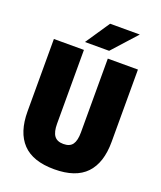

<svg xmlns="http://www.w3.org/2000/svg" viewBox="-151 -914 860 1024"><g transform="rotate(20 279.0 -402.0)"><path d="M279.5 13.5Q158 13.5 99.5 -48Q41 -109.5 41 -228.5V-639H211.5V-220Q211.5 -174 227.5 -152Q243.5 -130 279.5 -130Q316 -130 331.5 -152Q347 -174 347 -220V-639H518V-228.5Q518 -109.5 459.5 -48Q401 13.5 279.5 13.5ZM295 -818H463V-817.5L339.5 -680.5H202.5V-681Z"/></g></svg>

Font: Anek Odia SemiCondensed ExtraBold
Style: Regular
Weight: 800
Width: 4
Designer: Yesha Goshar & Mahesh Sahu (Odia), Yesha Goshar (Latin)
Foundry: Ek Type
Version: Version 1.003